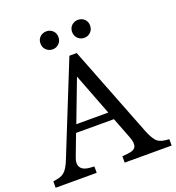

<svg xmlns="http://www.w3.org/2000/svg" viewBox="-155 -1011 1040 1134"><g transform="rotate(-20 364.5 -443.5)"><path d="M0 0V-40L28 -45Q60 -51 78 -71Q96 -91 112 -131L343 -705H389L613 -131Q629 -91 647.5 -68.5Q666 -46 706 -42L729 -40V0H434V-40L467 -43Q511 -47 520 -69Q529 -91 513 -131L462 -263H224L174 -131Q158 -91 173 -68Q188 -45 229 -42L258 -40V0ZM243 -311H444L343 -574ZM463 -774Q439 -774 422.5 -790Q406 -806 406 -831Q406 -856 422.5 -871.5Q439 -887 463 -887Q486 -887 502.5 -871.5Q519 -856 519 -831Q519 -806 502.5 -790Q486 -774 463 -774ZM264 -774Q240 -774 223.5 -790Q207 -806 207 -831Q207 -856 223.5 -871.5Q240 -887 264 -887Q287 -887 303.5 -871.5Q320 -856 320 -831Q320 -806 303.5 -790Q287 -774 264 -774Z"/></g></svg>

Font: Hedvig Letters Serif 12pt
Style: Regular
Weight: 400
Designer: Alexander Örn & Tor Weibull
Foundry: Kanon Foundry
Version: Version 1.000; ttfautohint (v1.8.4.7-5d5b)